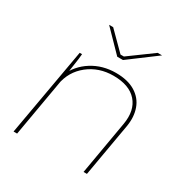

<svg xmlns="http://www.w3.org/2000/svg" viewBox="-166 -853 947 986"><g transform="rotate(30 307.5 -360.0)"><path d="M141 -520H155Q154 -506 152 -490Q150 -474 147 -455Q143 -424 138 -393L137 -385L70 0H49ZM355 -524Q425 -524 470 -496.5Q515 -469 532 -421.5Q549 -374 539 -315L484 0H464L519 -317Q534 -404 489.5 -454.5Q445 -505 351 -505Q265 -505 202.5 -455.5Q140 -406 126 -325L123 -379Q152 -446 214 -485Q276 -524 355 -524ZM200 -720H224L327 -617H347L488 -720H514L352 -599H318Z"/></g></svg>

Font: Fixel Italic Variable 20240409 Display Thin
Style: Italic
Weight: 100
Italic angle: -10°
Designer: AlfaBravo + MacPaw
Foundry: Kyrylo Tkachov, Marchela Mozhyna, Serhii Makarenko, Maria Weinstein, Zakhar Kryvoshyya
Version: Version 1.211;Glyphs 3.2 (3225)